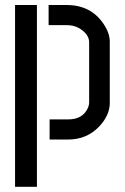

<svg xmlns="http://www.w3.org/2000/svg" viewBox="-20 -548 490 754"><path d="M174.8 0V-79.1H248Q303.7 -79.1 324.2 -122.1Q330.1 -134.8 330.1 -146.5V-381.8Q330.1 -409.2 300.8 -430.7Q276.4 -449.2 242.2 -449.2H170.9V-528.3H242.2Q336.9 -528.3 386.7 -454.1Q411.1 -418 411.1 -384.8V-143.6Q411.1 -95.7 370.1 -51.8Q321.3 0 247.1 0ZM39.1 185.5V-528.3H125V185.5Z"/></svg>

Font: Post No Bills Jaffna SemiBold
Style: Regular
Weight: 600
Designer: Kosala Senevirathne, Siva Puranthara, Lasantha Premarathna, Tharique Azeez
Foundry: Mooniak
Version: Version 1.220 ; ttfautohint (v1.6)